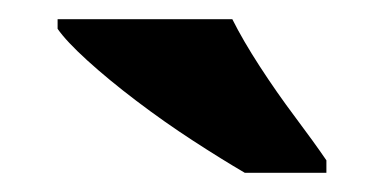

<svg xmlns="http://www.w3.org/2000/svg" viewBox="-20 -786 400 200"><path d="M235 -606Q211 -620 181 -639.5Q151 -659 122 -681Q93 -703 71 -723Q49 -743 40 -756V-766H222Q233 -744 250.5 -717Q268 -690 287.5 -664Q307 -638 320 -619V-606Z"/></svg>

Font: Noto Serif Khmer SemiCondensed Black
Style: Regular
Weight: 900
Width: 4
Designer: Danh Hong and the Monotype Design Team
Foundry: Monotype Imaging Inc.
Version: Version 2.004